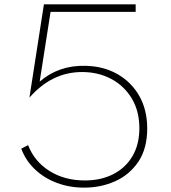

<svg xmlns="http://www.w3.org/2000/svg" viewBox="-20 -845 784 881"><path d="M366 16Q443 16 508.8 -13.5Q574.5 -43 615 -103.2Q655.5 -163.5 655.5 -255.5Q655.5 -341 619 -405Q582.5 -469 518.5 -505.2Q454.5 -541.5 371.5 -543Q249.5 -546 162 -470.5L212 -790.5H602.5V-825H181.5L115 -397Q218 -514.5 356.5 -514.5Q430.5 -514.5 490 -483Q549.5 -451.5 584.5 -393.5Q619.5 -335.5 619.5 -256.5Q619.5 -182.5 588 -128.8Q556.5 -75 500 -46Q443.5 -17 369 -17Q277 -17 207.5 -60.2Q138 -103.5 109 -179L77.5 -163Q98 -108 140.5 -67.8Q183 -27.5 241 -5.8Q299 16 366 16Z"/></svg>

Font: Spartan ExtraLight
Style: Regular
Weight: 200
Designer: Matt Bailey, Mirko Velimirovic
Foundry: Matt Bailey
Version: Version 1.003; ttfautohint (v1.8.3)